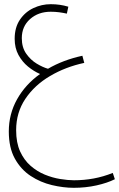

<svg xmlns="http://www.w3.org/2000/svg" viewBox="-20 -503 568 916"><path d="M332 393Q282 393 227.5 380Q173 367 126.5 336.5Q80 306 51 254Q22 202 22 124Q22 41 61.5 -29.5Q101 -100 171 -150Q141 -163 113.5 -185.5Q86 -208 68 -241Q50 -274 50 -318Q50 -372 75 -409Q100 -446 139.5 -464.5Q179 -483 222 -483Q245 -483 265.5 -480Q286 -477 306 -471L299 -438Q281 -442 262 -444.5Q243 -447 222 -447Q163 -447 123.5 -412Q84 -377 84 -321Q84 -277 105 -247Q126 -217 155 -199.5Q184 -182 209 -175Q281 -217 373 -237L382 -203Q293 -184 219 -140.5Q145 -97 101 -31.5Q57 34 57 118Q57 178 76 219.5Q95 261 126 288Q157 315 193.5 330Q230 345 267 351Q304 357 333 357Q381 357 427 348.5Q473 340 518 322L528 352Q492 370 440.5 381.5Q389 393 332 393Z"/></svg>

Font: Noto Sans Arabic SemCond ExtLt
Style: Regular
Weight: 200
Width: 4
Designer: Monotype Design Team, Nadine Chahine, Nizar Qandah and Khaled Hosny
Foundry: Monotype Imaging Inc.
Version: Version 2.012; ttfautohint (v1.8.4.7-5d5b)